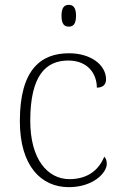

<svg xmlns="http://www.w3.org/2000/svg" viewBox="-20 -763 497 793"><path d="M264 -653C282 -653 294 -663 294 -698C294 -732 282 -743 264 -743C246 -743 234 -732 234 -698C234 -663 246 -653 264 -653ZM264 10C366 10 421 -50 421 -86C421 -99 418 -108 411 -116C389 -65 348 -24 268 -23C175 -23 105 -107 105 -264C105 -451 169 -513 262 -513C343 -513 380 -458 380 -401C404 -401 418 -413 418 -435C418 -495 355 -543 265 -543C149 -543 62 -476 62 -263C62 -76 151 10 264 10Z"/></svg>

Font: Noto Serif Myanmar ExtraLight
Style: Regular
Weight: 200
Designer: Ben Mitchell and the Monotype Design Team
Foundry: Monotype Imaging Inc.
Version: Version 2.106